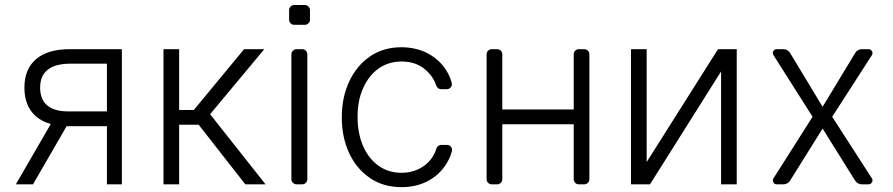

<svg xmlns="http://www.w3.org/2000/svg" viewBox="-20 -744 3604 775"><path d="M142 -390.3Q142 -342.7 170.6 -318.5Q199.2 -294.4 254.6 -294.4H411.6V-486.9H261.4Q202.4 -486.5 172.2 -462.2Q142 -437.9 142 -390.3ZM185 -243.6Q133.2 -257.8 105.8 -295.5Q78.5 -333.1 78.5 -390.3Q78.5 -465.2 125.7 -505.3Q172.9 -545.5 261.4 -545.5H471.9V0H411.6V-234.7H254.6H248.9L113.3 0H44Z M703.1 -545.5V-300.1H762.4L965.2 -545.5H1046.9L828.1 -283L1051.8 0H970.2L782 -240.4H703.1V0H639.9V-545.5Z M1156.2 -20.6V-524.5Q1156.2 -533.4 1162.5 -539.4Q1168.7 -545.5 1177.2 -545.5H1199.9Q1208.5 -545.5 1214.5 -539.4Q1220.5 -533.4 1220.5 -524.5V-20.6Q1220.5 -12.1 1214.5 -6Q1208.5 0 1199.9 0H1177.2Q1168.7 0 1162.5 -6Q1156.2 -12.1 1156.2 -20.6ZM1147 -703.1Q1147 -711.6 1153.1 -717.7Q1159.1 -723.7 1167.6 -723.7H1210.2Q1218.8 -723.7 1225 -717.7Q1231.2 -711.6 1231.2 -703.1V-664.8Q1231.2 -655.9 1225 -649.9Q1218.8 -643.8 1210.2 -643.8H1167.6Q1159.1 -643.8 1153.1 -649.9Q1147 -655.9 1147 -664.8Z M1473.7 -25.2Q1419.4 -62.1 1389.6 -125.4Q1359.7 -189.3 1359.7 -270.6Q1359.7 -352.3 1390.3 -416.5Q1420.5 -480.1 1474.4 -517Q1528.8 -553.3 1599.8 -553.3Q1654.1 -553.3 1699.2 -532.3Q1743.6 -511 1772.4 -473Q1793.7 -445 1803.3 -410.2Q1804 -408 1804 -404.5Q1804 -396 1797.9 -389.9Q1791.9 -383.9 1783.4 -383.9H1761Q1754.3 -383.9 1748.8 -387.8Q1743.3 -391.7 1741.1 -398.1Q1728.7 -435.7 1697.1 -462.7Q1659.4 -495.7 1600.9 -495.7Q1548.7 -495.7 1508.5 -467.7Q1468 -438.6 1446 -388.8Q1423.3 -339.1 1423.3 -272.7Q1423.3 -206.7 1445.3 -155.2Q1467.7 -103.7 1507.5 -75.3Q1547.6 -46.5 1600.9 -46.5Q1637.4 -46.5 1667.3 -60.4Q1696.7 -73.5 1717.7 -99.1Q1734 -119.3 1741.5 -144.5Q1743.6 -151.3 1749.1 -155.2Q1754.6 -159.1 1761.4 -159.1H1783.7Q1792.6 -159.1 1798.7 -153.1Q1804.7 -147 1804.7 -138.5Q1804.7 -136.4 1804 -132.8Q1794.4 -99.1 1774.1 -71.4Q1746.4 -32.7 1702.1 -10.7Q1657.3 11.4 1600.9 11.4Q1527.3 11.4 1473.7 -25.2Z M1944.2 -20.6V-524.9Q1944.2 -533.4 1950.3 -539.4Q1956.3 -545.5 1964.8 -545.5H1986.5Q1995.4 -545.5 2001.4 -539.4Q2007.5 -533.4 2007.5 -524.9V-302.2H2295.8V-524.9Q2295.8 -533.4 2301.8 -539.4Q2307.9 -545.5 2316.4 -545.5H2338.1Q2346.9 -545.5 2353 -539.4Q2359 -533.4 2359 -524.9V-20.6Q2359 -12.1 2353 -6Q2346.9 0 2338.1 0H2316.4Q2307.9 0 2301.8 -6Q2295.8 -12.1 2295.8 -20.6V-242.5H2007.5V-20.6Q2007.5 -12.1 2001.4 -6Q1995.4 0 1986.5 0H1964.8Q1956.3 0 1950.3 -6Q1944.2 -12.1 1944.2 -20.6Z M2590.2 -545.5V-89.8L2878.2 -545.5H2953.8V0H2890.6V-455.6L2603.7 0H2527V-545.5Z M3099.4 -15.3Q3099.4 -19.9 3101.9 -23.8L3259.9 -272.7L3101.9 -521.7Q3099.4 -525.6 3099.4 -530.2Q3099.4 -536.2 3103.9 -540.8Q3108.3 -545.5 3115.1 -545.5H3142.4Q3150.6 -545.5 3157.7 -541.4Q3164.8 -537.3 3169 -530.5L3300.4 -312.9L3432.2 -530.5Q3436.1 -537.3 3443.4 -541.4Q3450.6 -545.5 3458.8 -545.5H3486.2Q3492.5 -545.5 3497.2 -540.7Q3501.8 -535.9 3501.8 -529.5Q3501.8 -525.2 3499.3 -521.3L3339.1 -272.7L3499.3 -24.1Q3501.8 -20.2 3501.8 -16Q3501.8 -9.6 3497.2 -4.8Q3492.5 0 3486.2 0H3458.5Q3450.6 0 3443.4 -3.9Q3436.1 -7.8 3431.8 -14.6L3300.4 -225.1L3169 -14.6Q3164.8 -7.8 3157.7 -3.9Q3150.6 0 3142.8 0H3115.1Q3108.3 0 3103.9 -4.6Q3099.4 -9.2 3099.4 -15.3Z"/></svg>

Font: DeltaSans Light
Style: Regular
Weight: 300
Designer: Rasmus Andersson
Foundry: rsms
Version: Version 3.012